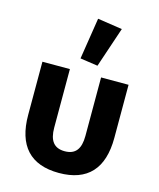

<svg xmlns="http://www.w3.org/2000/svg" viewBox="-122 -902 825 999"><g transform="rotate(15 291.0 -402.0)"><path d="M341 -579 414 -796 281 -816 246 -593ZM207 -210V-525H59V-239C59 -73 137 12 291 12C445 12 523 -73 523 -239V-525H375V-210C375 -140 349 -105 291 -105C233 -105 207 -140 207 -210Z"/></g></svg>

Font: Braiins Sans
Style: Bold
Weight: 700
Designer: Mike Abbink, Paul van der Laan, Pieter van Rosmalen, Jiri Chlebus, Lubos Buracinsky
Foundry: Bold Monday, Sudetype
Version: Version 1.000;hotconv 1.0.109;makeotfexe 2.5.65596